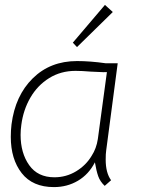

<svg xmlns="http://www.w3.org/2000/svg" viewBox="-20 -754 590 783"><path d="M24 -196Q24 -222 27 -247Q42 -364 113.5 -434.5Q185 -505 294 -505Q348 -505 411 -496H460L413 -140Q411 -127 411 -103Q411 -49 433 -19L407 4Q388 -14 380.5 -35.5Q373 -57 367 -92Q342 -43 298 -17Q254 9 200 9Q113 9 68.5 -48Q24 -105 24 -196ZM354 -119Q373 -148 379 -187L416 -460Q405 -459 382.5 -460.5Q360 -462 349 -462Q314 -465 288 -465Q228 -465 180.5 -435.5Q133 -406 104 -356Q75 -306 67 -245Q64 -224 64 -204Q64 -130 99 -80.5Q134 -31 202 -31Q250 -31 290.5 -55.5Q331 -80 354 -119ZM277 -580 408 -734 440 -705 294 -562Z"/></svg>

Font: Bellota Text Light
Style: Italic
Weight: 300
Italic angle: -7.5°
Designer: Kemie Guaida
Foundry: Kemie Guaida
Version: Version 4.001